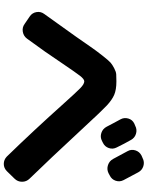

<svg xmlns="http://www.w3.org/2000/svg" viewBox="100 -932 799 1040"><g transform="rotate(90 500.0 -411.5)"><path d="M661 -744Q682 -755 704.5 -748Q727 -741 738 -720Q757 -687 778 -644Q789 -623 781.5 -601Q774 -579 753 -569L743 -564Q722 -553 699.5 -560.5Q677 -568 666 -589Q660 -602 646 -627Q632 -652 626 -664Q615 -684 621.5 -706.5Q628 -729 649 -739ZM913 -760Q941 -708 955 -681Q966 -660 958.5 -638Q951 -616 930 -606L917 -599Q896 -589 873.5 -596.5Q851 -604 840 -625L798 -703Q787 -723 794 -745Q801 -767 822 -778L836 -784Q857 -795 879.5 -788Q902 -781 913 -760ZM68 -173Q49 -186 45 -209Q41 -232 55 -251Q175 -419 178 -423Q221 -485 240 -512Q259 -539 284 -570.5Q309 -602 319.5 -611Q330 -620 349 -630Q368 -640 381.5 -641Q395 -642 420 -642Q466 -642 493.5 -630Q521 -618 551 -590Q581 -562 662 -474Q856 -265 947 -172Q964 -155 964 -131Q964 -107 947 -90L907 -49Q890 -32 867.5 -32Q845 -32 828 -48Q686 -194 541 -356Q479 -425 457 -446.5Q435 -468 420 -468Q408 -468 389.5 -444Q371 -420 323 -349Q262 -257 189 -158Q175 -139 151.5 -135Q128 -131 109 -145Z"/></g></svg>

Font: Rounded Mplus 1c ExtraBold
Style: Regular
Weight: 800
Version: Version 1.059.20150529